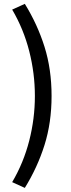

<svg xmlns="http://www.w3.org/2000/svg" viewBox="-20 -775 364 978"><path d="M106.4 182.1 42 152.8Q100.1 54.2 128.9 -58.3Q157.7 -170.9 157.7 -286.1Q157.7 -401.4 128.9 -514.4Q100.1 -627.4 42 -726.1L106.4 -755.4Q170.9 -650.9 206.8 -536.6Q242.7 -422.4 242.7 -286.1Q242.7 -150.4 206.8 -36.4Q170.9 77.6 106.4 182.1Z"/></svg>

Font: Akatab SemiBold
Style: Regular
Weight: 600
Designer: SIL Global
Foundry: SIL Global
Version: Version 4.100